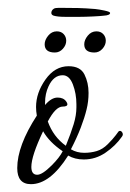

<svg xmlns="http://www.w3.org/2000/svg" viewBox="-20 -458 333 490"><path d="M59 12Q24 12 24 -29Q24 -86 74 -163Q73 -168 72.5 -174Q72 -180 72 -185Q72 -221 96 -255Q120 -289 155 -289Q185 -289 195.5 -268Q206 -247 206 -221Q206 -199 201 -179Q196 -158 186 -132Q176 -106 161 -77Q176 -68 195 -68Q212 -68 227 -72.5Q242 -77 255 -90Q268 -103 275.5 -113Q283 -123 282 -122Q284 -124 286 -124Q290 -124 292.5 -119Q295 -114 291 -109Q275 -86 249.5 -68.5Q224 -51 194 -51Q171 -51 154 -61Q108 12 59 12ZM148 -86Q161 -118 168 -141Q175 -164 175 -184V-192Q175 -219 166 -242.5Q157 -266 140 -266Q117 -266 104 -238Q95 -219 95 -196V-190Q111 -209 127 -209Q142 -209 149 -199Q152 -195 152 -192Q152 -186 140 -186Q122 -186 102 -148Q116 -109 148 -86ZM75 -12Q88 -12 112 -36Q122 -46 129 -55Q136 -64 140 -72Q106 -95 90 -123Q60 -60 60 -32Q60 -12 75 -12ZM221 -324Q195 -324 195 -345Q195 -356 204 -367Q213 -378 226 -378Q237 -378 243.5 -371Q250 -364 250 -354Q250 -343 241.5 -333.5Q233 -324 221 -324ZM120 -324Q94 -324 94 -345Q94 -356 103 -367Q112 -378 125 -378Q136 -378 142.5 -371Q149 -364 149 -354Q149 -343 140.5 -333.5Q132 -324 120 -324ZM183 -415Q166 -415 146.5 -415Q127 -415 117 -418Q111 -420 111 -425Q111 -430 115 -434Q118 -437 122.5 -437.5Q127 -438 131 -438Q160 -438 179.5 -437.5Q199 -437 223 -435Q233 -434 247 -431Q261 -428 261 -425Q261 -419 245 -418Q238 -417 217.5 -416Q197 -415 183 -415Z"/></svg>

Font: Corinthia
Style: Regular
Weight: 400
Designer: Robert E. Leuschke
Foundry: Robert E. Leuschke
Version: Version 1.013; ttfautohint (v1.8.3)